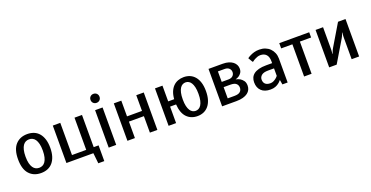

<svg xmlns="http://www.w3.org/2000/svg" viewBox="-31 -1485 4652 2410"><g transform="rotate(-20 2295.0 -280.0)"><path d="M480 -250Q480 -184 464.5 -135.5Q449 -87 421 -54.5Q393 -22 353.5 -6Q314 10 265 10Q167 10 108.5 -54.5Q50 -119 50 -250Q50 -381 108.5 -445.5Q167 -510 265 -510Q314 -510 353.5 -494Q393 -478 421 -445.5Q449 -413 464.5 -364.5Q480 -316 480 -250ZM380 -250Q380 -302 371 -338.5Q362 -375 346.5 -397.5Q331 -420 310 -430Q289 -440 265 -440Q241 -440 220 -430Q199 -420 183.5 -397.5Q168 -375 159 -338.5Q150 -302 150 -250Q150 -197 159 -161Q168 -125 183.5 -102.5Q199 -80 220 -70Q241 -60 265 -60Q289 -60 310 -70Q331 -80 346.5 -102.5Q362 -125 371 -161Q380 -197 380 -250Z M605 0V-500H705V-70H895V-500H995V-70H1060V140H980L965 0Z M1270 -500V0H1170V-500ZM1280 -640Q1280 -614 1263 -597Q1246 -580 1220 -580Q1194 -580 1177 -597Q1160 -614 1160 -640Q1160 -666 1177 -683Q1194 -700 1220 -700Q1246 -700 1263 -683Q1280 -666 1280 -640Z M1820 0H1720V-220H1520V0H1420V-500H1520V-290H1720V-500H1820Z M2560 -250Q2560 -184 2545 -135.5Q2530 -87 2502.5 -54.5Q2475 -22 2437.5 -6Q2400 10 2355 10Q2268 10 2213 -46.5Q2158 -103 2150 -220H2070V0H1970V-500H2070V-290H2150Q2154 -346 2171 -387.5Q2188 -429 2215 -456Q2242 -483 2278 -496.5Q2314 -510 2355 -510Q2400 -510 2437.5 -494Q2475 -478 2502.5 -445.5Q2530 -413 2545 -364.5Q2560 -316 2560 -250ZM2460 -250Q2460 -302 2451.5 -338.5Q2443 -375 2428.5 -397.5Q2414 -420 2395 -430Q2376 -440 2355 -440Q2334 -440 2315 -430Q2296 -420 2281.5 -397.5Q2267 -375 2258.5 -338.5Q2250 -302 2250 -250Q2250 -197 2258.5 -161Q2267 -125 2281.5 -102.5Q2296 -80 2315 -70Q2334 -60 2355 -60Q2376 -60 2395 -70Q2414 -80 2428.5 -102.5Q2443 -125 2451.5 -161Q2460 -197 2460 -250Z M2960 -260Q2991 -254 3017 -239Q3039 -225 3057 -201Q3075 -177 3075 -135Q3075 -107 3063.5 -82.5Q3052 -58 3027.5 -39.5Q3003 -21 2965 -10.5Q2927 0 2875 0H2685V-500H2875Q2920 -500 2953.5 -489.5Q2987 -479 3009.5 -461Q3032 -443 3043.5 -419.5Q3055 -396 3055 -370Q3055 -336 3040 -314.5Q3025 -293 3007 -281Q2986 -267 2960 -260ZM2785 -430V-290H2875Q2913 -290 2934 -310Q2955 -330 2955 -360Q2955 -390 2934 -410Q2913 -430 2875 -430ZM2785 -220V-70H2875Q2928 -70 2951.5 -90.5Q2975 -111 2975 -145Q2975 -179 2951.5 -199.5Q2928 -220 2875 -220Z M3460 -320Q3460 -380 3432 -410Q3404 -440 3355 -440Q3332 -440 3312 -432.5Q3292 -425 3277 -417Q3259 -407 3245 -395H3235L3200 -455Q3219 -470 3245 -482Q3267 -493 3297 -501.5Q3327 -510 3365 -510Q3408 -510 3444 -496Q3480 -482 3505.5 -456.5Q3531 -431 3545.5 -396Q3560 -361 3560 -320V0H3490L3480 -60H3475Q3461 -40 3440 -25Q3422 -11 3395 -0.5Q3368 10 3330 10Q3251 10 3208 -31.5Q3165 -73 3165 -145Q3165 -179 3177 -206.5Q3189 -234 3214.5 -253.5Q3240 -273 3281 -284Q3322 -295 3380 -295H3460ZM3460 -225H3380Q3320 -225 3292.5 -202Q3265 -179 3265 -145Q3265 -107 3287.5 -86Q3310 -65 3355 -65Q3378 -65 3397 -74.5Q3416 -84 3430 -95Q3447 -108 3460 -125Z M4030 -430H3880V0H3780V-430H3630V-500H4030Z M4215 0H4115V-500H4215V-215Q4215 -204 4214.5 -192Q4214 -180 4213 -169Q4212 -157 4211 -145H4215Q4219 -157 4223 -169Q4231 -192 4245 -215L4415 -500H4515V0H4415V-285Q4415 -296 4415.5 -308Q4416 -320 4417 -331Q4418 -343 4419 -355H4415Q4411 -343 4407 -331Q4399 -308 4385 -285Z"/></g></svg>

Font: Scada
Style: Regular
Weight: 400
Designer: Jovanny Lemonad
Foundry: Jovanny Lemonad
Version: Version 3.005; ttfautohint (v0.91) -l 8 -r 50 -G 200 -x 0 -w